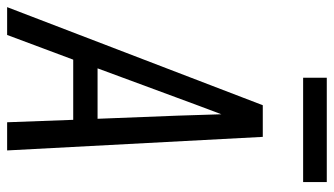

<svg xmlns="http://www.w3.org/2000/svg" viewBox="-236 -736 959 552"><g transform="rotate(90 244.0 -459.5)"><path d="M-12 0 270 -735H361L400 0H319L312 -190H139L68 0ZM309 -260 300 -490Q299 -522 298 -553.5Q297 -585 296 -616Q284 -585 272.5 -553.5Q261 -522 249 -490L164 -260ZM191 -851V-919H491V-851Z"/></g></svg>

Font: Iosevka SS04 Oblique
Style: Regular
Weight: 400
Italic angle: -9°
Monospace: yes
Designer: Belleve Invis
Foundry: Belleve Invis
Version: Version 19.0.0; ttfautohint (v1.8.4)